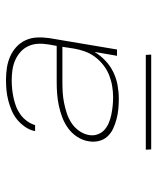

<svg xmlns="http://www.w3.org/2000/svg" viewBox="38 -771 524 640"><g transform="rotate(-90 300.0 -451.0)"><path d="M291 -317Q274 -317 257 -318.5Q240 -320 223 -324.5Q206 -329 191 -336Q176 -343 165 -355Q154 -367 150 -383.5Q146 -400 149 -417Q152 -437 163.5 -455Q175 -473 192 -485.5Q209 -498 229 -505.5Q249 -513 268.5 -517Q288 -521 307 -522.5Q326 -524 346 -524H467L472 -552Q475 -570 474 -587Q473 -604 466 -619Q459 -634 446.5 -645Q434 -656 419 -662.5Q404 -669 387 -671.5Q370 -674 352 -674Q338 -674 323.5 -672.5Q309 -671 294.5 -668Q280 -665 265.5 -659.5Q251 -654 238.5 -645Q226 -636 216.5 -623Q207 -610 203 -596H183Q186 -613 196.5 -628.5Q207 -644 221 -655.5Q235 -667 251.5 -674Q268 -681 285.5 -685.5Q303 -690 320 -691.5Q337 -693 354 -693Q374 -693 394 -690Q414 -687 432 -679Q450 -671 464 -658Q478 -645 486 -627.5Q494 -610 495 -590Q496 -570 493 -549L455 -323H434L447 -398Q435 -378 417.5 -361.5Q400 -345 379 -335Q358 -325 335.5 -321Q313 -317 291 -317ZM296 -336Q314 -336 332.5 -339Q351 -342 369 -349Q387 -356 403 -368.5Q419 -381 430.5 -396.5Q442 -412 448.5 -430Q455 -448 458 -466L464 -505H346Q329 -505 312 -504Q295 -503 277.5 -499.5Q260 -496 243 -490.5Q226 -485 210.5 -475Q195 -465 184 -449.5Q173 -434 170 -417Q167 -402 172 -388Q177 -374 187 -365Q197 -356 210 -350.5Q223 -345 237.5 -342Q252 -339 266.5 -337.5Q281 -336 296 -336ZM438 -209H122L121 -227H437Z"/></g></svg>

Font: Iosevka Aile Thin Oblique
Style: Regular
Weight: 100
Italic angle: -9°
Designer: Belleve Invis
Foundry: Belleve Invis
Version: Version 31.1.0; ttfautohint (v1.8.4)